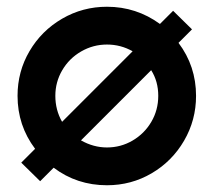

<svg xmlns="http://www.w3.org/2000/svg" viewBox="-20 -541 633 569"><path d="M139 -44 99 -4 43 -59 84 -100Q32 -169 32 -257Q32 -329 67.5 -389.5Q103 -450 164 -485.5Q225 -521 297 -521Q384 -521 454 -470L493 -509L549 -454L509 -414Q561 -345 561 -257Q561 -185 525.5 -124Q490 -63 429.5 -27.5Q369 8 297 8Q208 8 139 -44ZM449 -257Q449 -300 428 -333L220 -125Q257 -104 297 -104Q338 -104 373 -124.5Q408 -145 428.5 -180Q449 -215 449 -257ZM164 -180 373 -389Q338 -409 297 -409Q256 -409 220.5 -388.5Q185 -368 164.5 -333Q144 -298 144 -257Q144 -215 164 -180Z"/></svg>

Font: Lineal Medium
Style: Regular
Weight: 600
Designer: Created by Frank Adebiaye with contributions from Anton Moglia & Ariel Martín Pérez
Created by Frank ADEBIAYE with FontF
Foundry: Velvetyne Type Foundry
Version: Version 2.000